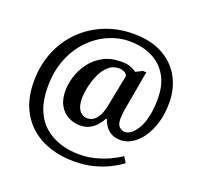

<svg xmlns="http://www.w3.org/2000/svg" viewBox="-144 -871 1209 1171"><g transform="rotate(20 460.5 -286.0)"><path d="M453 142Q370 142 297.5 119Q225 96 171 49Q117 2 86.5 -68.5Q56 -139 56 -234Q56 -337 91 -424.5Q126 -512 189.5 -576.5Q253 -641 340 -677.5Q427 -714 530 -714Q644 -714 721 -671Q798 -628 837.5 -555.5Q877 -483 877 -392Q877 -318 859 -259.5Q841 -201 812 -160.5Q783 -120 747 -98.5Q711 -77 674 -77Q630 -77 599.5 -100Q569 -123 553 -170H548Q534 -144 515 -123Q496 -102 471 -89.5Q446 -77 411 -77Q370 -77 334.5 -95.5Q299 -114 277.5 -152Q256 -190 256 -248Q256 -288 270.5 -336.5Q285 -385 316.5 -429Q348 -473 398 -501Q448 -529 519 -529Q553 -529 577.5 -520Q602 -511 617 -499L658 -520H682L637 -268Q636 -263 634.5 -251Q633 -239 631.5 -225Q630 -211 630 -200Q630 -162 647 -147.5Q664 -133 683 -133Q704 -133 725 -150Q746 -167 764 -199.5Q782 -232 792.5 -280.5Q803 -329 803 -391Q803 -481 767 -541.5Q731 -602 668 -632.5Q605 -663 523 -663Q452 -663 384.5 -633Q317 -603 263.5 -547Q210 -491 178.5 -411.5Q147 -332 147 -231Q147 -145 172 -83.5Q197 -22 241.5 16Q286 54 343.5 72.5Q401 91 466 91Q520 91 568.5 78.5Q617 66 658 47Q699 28 730 7L753 44Q719 70 673 92.5Q627 115 571.5 128.5Q516 142 453 142ZM436 -133Q459 -133 475.5 -143.5Q492 -154 503.5 -171.5Q515 -189 522 -210Q529 -231 533 -254L573 -457Q567 -471 551 -478.5Q535 -486 519 -486Q478 -486 449 -459.5Q420 -433 402 -392Q384 -351 375.5 -309Q367 -267 367 -236Q367 -186 386.5 -159.5Q406 -133 436 -133Z"/></g></svg>

Font: Noto Serif Kannada SemiBold
Style: Regular
Weight: 600
Version: Version 2.003